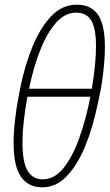

<svg xmlns="http://www.w3.org/2000/svg" viewBox="-20 -789 468 820"><path d="M38 -181Q38 -224 45 -283Q52 -342 65 -406Q85 -507 118.5 -589Q152 -671 199 -720Q246 -769 308 -769Q369 -769 398.5 -726Q428 -683 428 -589Q428 -540 420.5 -476Q413 -412 398 -348Q377 -245 343.5 -164Q310 -83 264.5 -36Q219 11 161 11Q101 11 69.5 -34Q38 -79 38 -181ZM104 -410H372Q381 -462 385.5 -509Q390 -556 390 -590Q390 -669 369.5 -702Q349 -735 305 -735Q258 -735 219.5 -692Q181 -649 152 -575.5Q123 -502 104 -410ZM76 -182Q76 -94 98.5 -58.5Q121 -23 162 -23Q212 -23 250.5 -70.5Q289 -118 318 -198Q347 -278 366 -376H97Q76 -259 76 -182Z"/></svg>

Font: Noto Sans Condensed ExtraLight
Style: Italic
Weight: 200
Width: 3
Italic angle: -12°
Designer: Monotype Design Team
Foundry: Monotype Imaging Inc.
Version: Version 2.013; ttfautohint (v1.8.4.7-5d5b)